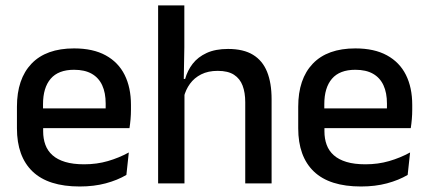

<svg xmlns="http://www.w3.org/2000/svg" viewBox="-20 -682 1592 714"><path d="M276.5 11.5Q159.5 11.5 101.2 -44.2Q43 -100 43 -205V-285Q43 -388.5 97.2 -445.2Q151.5 -502 255.5 -502Q326 -502 373 -476.2Q420 -450.5 443.5 -403.5Q467 -356.5 467 -292V-273.5Q467 -256.5 465.5 -239Q464 -221.5 461.5 -205.5H371.5Q372.5 -231.5 372.8 -254.5Q373 -277.5 373 -296.5Q373 -337 360 -365Q347 -393 321 -407.8Q295 -422.5 255.5 -422.5Q197 -422.5 168.5 -389.2Q140 -356 140 -294.5V-248.5L140.5 -237V-193.5Q140.5 -166 148.8 -143.5Q157 -121 175.2 -104.8Q193.5 -88.5 222.5 -79.8Q251.5 -71 293 -71Q340 -71 381.2 -83Q422.5 -95 459 -115L450 -31.5Q417 -12 373.2 -0.2Q329.5 11.5 276.5 11.5ZM95 -205.5V-279H441.5V-205.5Z M892 0V-302Q892 -337.5 882.2 -363.5Q872.5 -389.5 850.2 -404Q828 -418.5 789.5 -418.5Q754 -418.5 728.2 -405.5Q702.5 -392.5 686.5 -370.5Q670.5 -348.5 663.5 -320.5L644 -388.5H668.5Q677 -419.5 696.5 -444.8Q716 -470 748.5 -485Q781 -500 828 -500Q885.5 -500 921 -478.2Q956.5 -456.5 973.2 -415Q990 -373.5 990 -313V0ZM568 0V-662H665.5V-506L663 -365L666 -358V0Z M1322.5 11.5Q1205.5 11.5 1147.2 -44.2Q1089 -100 1089 -205V-285Q1089 -388.5 1143.2 -445.2Q1197.5 -502 1301.5 -502Q1372 -502 1419 -476.2Q1466 -450.5 1489.5 -403.5Q1513 -356.5 1513 -292V-273.5Q1513 -256.5 1511.5 -239Q1510 -221.5 1507.5 -205.5H1417.5Q1418.5 -231.5 1418.8 -254.5Q1419 -277.5 1419 -296.5Q1419 -337 1406 -365Q1393 -393 1367 -407.8Q1341 -422.5 1301.5 -422.5Q1243 -422.5 1214.5 -389.2Q1186 -356 1186 -294.5V-248.5L1186.5 -237V-193.5Q1186.5 -166 1194.8 -143.5Q1203 -121 1221.2 -104.8Q1239.5 -88.5 1268.5 -79.8Q1297.5 -71 1339 -71Q1386 -71 1427.2 -83Q1468.5 -95 1505 -115L1496 -31.5Q1463 -12 1419.2 -0.2Q1375.5 11.5 1322.5 11.5ZM1141 -205.5V-279H1487.5V-205.5Z"/></svg>

Font: Anek Gujarati Medium
Style: Regular
Weight: 500
Designer: Mrunmayee Ghaisas (Gujarati), Yesha Goshar (Latin)
Foundry: Ek Type
Version: Version 1.003